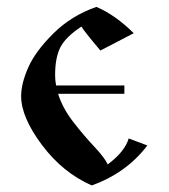

<svg xmlns="http://www.w3.org/2000/svg" viewBox="-20 -530 496 563"><path d="M274.4 -381.8 372.1 -432.6C336.9 -467.8 300.5 -493.5 262.7 -509.8C213.9 -492.8 171.9 -467 136.7 -432.1C101.6 -397.3 77 -364.1 63 -332.5C49 -300.9 42 -272.8 42 -248C42 -207 62.3 -159.3 103 -105C143.7 -50.6 192.4 -11.1 249 13.7C316.7 -10.4 371.1 -49.5 412.1 -103.5L357.4 -124C349.6 -98 329.1 -72.6 295.9 -47.9C290 -60.9 276.7 -78.5 255.9 -100.6C235 -122.7 214.4 -147.1 193.8 -173.8C173.3 -200.5 158.9 -227.5 150.4 -254.9H344.7V-279.3H144.5C142.6 -289.1 141.6 -299.2 141.6 -309.6C141.6 -344.1 146.8 -371.4 157.2 -391.6C167.6 -411.8 188.2 -432 218.8 -452.1C224 -443 242.5 -419.6 274.4 -381.8Z"/></svg>

Font: TriodPostnaja
Style: Medium
Weight: 500
Version: 20110805; ttfautohint (v0.96) -l 8 -r 50 -G 200 -x 14 -w "G"